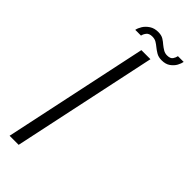

<svg xmlns="http://www.w3.org/2000/svg" viewBox="-277 -888 921 921"><g transform="rotate(45 183.0 -428.0)"><path d="M25.5 0 182 -737.5H243.5L87 0ZM365.5 -841Q363.5 -828.5 354.8 -812.2Q346 -796 329 -783.8Q312 -771.5 285 -771.5Q263.5 -771.5 248.5 -780.5Q233.5 -789.5 222 -799Q212.5 -807 201 -814Q189.5 -821 173.5 -821Q152 -821 142.8 -809Q133.5 -797 131.5 -785.5H92.5Q95 -799.5 105.2 -816Q115.5 -832.5 133.8 -844.5Q152 -856.5 178 -856.5Q200 -856.5 213.5 -848Q227 -839.5 237.5 -830Q248.5 -821 260.5 -813.8Q272.5 -806.5 287 -806.5Q309 -806.5 316.8 -818Q324.5 -829.5 326.5 -841Z"/></g></svg>

Font: Epilogue Light
Style: Italic
Weight: 300
Italic angle: -12°
Designer: Tyler Finck
Foundry: Etcetera Type Co
Version: Version 2.111; ttfautohint (v1.8.3)